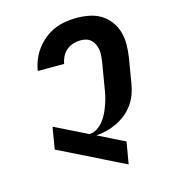

<svg xmlns="http://www.w3.org/2000/svg" viewBox="-111 -832 823 930"><g transform="rotate(-15 300.0 -367.5)"><path d="M419 8 92 -154 110 -264 274 -183Q294 -183 313 -195.5Q332 -208 345.5 -225.5Q359 -243 368 -262.5Q377 -282 384 -302Q391 -322 395.5 -342Q400 -362 403 -383L424 -508Q426 -523 427 -537.5Q428 -552 425.5 -566.5Q423 -581 417 -593.5Q411 -606 401 -615.5Q391 -625 377.5 -629Q364 -633 349 -633Q331 -633 312.5 -627.5Q294 -622 278.5 -609Q263 -596 254.5 -578.5Q246 -561 243 -543H111Q115 -570 126 -597.5Q137 -625 155 -649Q173 -673 196.5 -692Q220 -711 247 -722.5Q274 -734 302.5 -738.5Q331 -743 358 -743Q391 -743 423 -736.5Q455 -730 480.5 -714Q506 -698 524.5 -673Q543 -648 551.5 -618Q560 -588 559.5 -555.5Q559 -523 554 -490L533 -365Q529 -339 519.5 -313.5Q510 -288 493.5 -265Q477 -242 455 -224.5Q433 -207 408 -195Q383 -183 356.5 -176.5Q330 -170 305 -168L438 -102Z"/></g></svg>

Font: Iosevka XBd Ex Obl
Style: Regular
Weight: 800
Width: 7
Italic angle: -9°
Monospace: yes
Designer: Belleve Invis
Foundry: Belleve Invis
Version: Version 32.5.0; ttfautohint (v1.8.4)